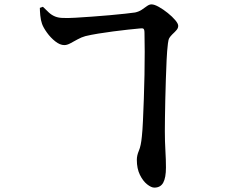

<svg xmlns="http://www.w3.org/2000/svg" viewBox="-20 -802 1040 877"><path d="M640 -651Q640 -667 635.5 -670.5Q631 -674 618 -672Q595 -670 563.5 -666.5Q532 -663 497 -658.5Q462 -654 428.5 -648.5Q395 -643 370 -637Q352 -632 334 -622Q316 -612 301 -604Q286 -596 274 -596Q254 -596 232.5 -613Q211 -630 194.5 -653Q178 -676 172 -693Q166 -710 164 -731.5Q162 -753 162 -766L176 -771Q191 -756 203.5 -744.5Q216 -733 232 -726.5Q248 -720 270 -720Q289 -719 324 -721Q359 -723 400 -726Q441 -729 481 -732.5Q521 -736 552 -739.5Q583 -743 597 -745Q615 -749 627.5 -757.5Q640 -766 651 -774Q662 -782 672 -782Q685 -782 705.5 -770.5Q726 -759 746.5 -742.5Q767 -726 780.5 -710Q794 -694 794 -684Q794 -674 787 -665.5Q780 -657 767 -645Q758 -636 753.5 -628.5Q749 -621 747 -603Q743 -571 741 -527.5Q739 -484 737.5 -437.5Q736 -391 735 -346Q734 -301 733.5 -263.5Q733 -226 733 -203Q733 -156 735.5 -114.5Q738 -73 738 -37Q738 10 725.5 32.5Q713 55 685 55Q671 55 652 40Q633 25 619 -3.5Q605 -32 605 -72Q605 -92 614.5 -114Q624 -136 628 -179Q631 -206 633 -251Q635 -296 637 -350.5Q639 -405 640 -460.5Q641 -516 641 -566Q641 -616 640 -651Z"/></svg>

Font: Noto Serif JP ExtraLight
Style: Bold
Weight: 700
Version: Version 2.003-H1;hotconv 1.1.1;makeotfexe 2.6.0